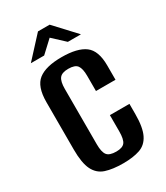

<svg xmlns="http://www.w3.org/2000/svg" viewBox="-167 -719 692 800"><g transform="rotate(-30 179.0 -319.0)"><path d="M185 8Q134 8 100.5 -3Q67 -14 50.5 -47Q34 -80 34 -145V-373Q34 -448 70 -476Q106 -504 182 -504Q258 -504 294 -477Q330 -450 330 -379V-310H236V-383Q236 -418 225 -433Q214 -448 182 -448Q151 -448 139.5 -433Q128 -418 128 -383V-116Q128 -79 139.5 -64Q151 -49 184 -49Q214 -49 225 -63.5Q236 -78 236 -116V-194H330V-145Q330 -81 313.5 -47.5Q297 -14 264.5 -3Q232 8 185 8ZM59 -546 151 -646H207L300 -546H237L180 -599L123 -546Z"/></g></svg>

Font: Alumni Sans SemiBold
Style: Regular
Weight: 600
Designer: Robert E. Leuschke
Foundry: Robert E. Leuschke
Version: Version 1.018